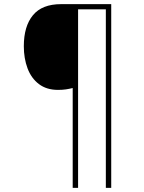

<svg xmlns="http://www.w3.org/2000/svg" viewBox="-20 -780 695 927"><path d="M517 127H491V-735H357V127H331V-355Q315 -351 298.5 -348.5Q282 -346 260 -346Q205 -346 168 -374Q131 -402 113 -450Q95 -498 95 -557Q95 -653 139 -706.5Q183 -760 275 -760H517Z"/></svg>

Font: Noto Sans Gujarati Thin
Style: Regular
Weight: 100
Designer: Jelle Bosma - Monotype Design Team, Universal Thirst
Foundry: Monotype Imaging Inc.
Version: Version 2.106; ttfautohint (v1.8.4.7-5d5b)